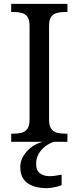

<svg xmlns="http://www.w3.org/2000/svg" viewBox="-20 -734 407 994"><path d="M38 0V-42H51Q74 -42 92.5 -47Q111 -52 122 -67.5Q133 -83 133 -114V-600Q133 -632 122 -647Q111 -662 92.5 -667Q74 -672 51 -672H38V-714H329V-672H316Q294 -672 275 -667Q256 -662 245 -647Q234 -632 234 -600V-114Q234 -83 245 -67.5Q256 -52 275 -47Q294 -42 316 -42H329V0ZM222 240Q158 240 121.5 213.5Q85 187 85 130Q85 99 102 72Q119 45 145.5 26Q172 7 203 0H260Q239 6 217.5 21.5Q196 37 181.5 60Q167 83 167 115Q167 148 186.5 163Q206 178 236 178Q250 178 265.5 176Q281 174 299 170V224Q289 229 275 232.5Q261 236 247 238Q233 240 222 240Z"/></svg>

Font: Noto Serif Gujarati
Style: Regular
Weight: 400
Designer: Universal Thirst, Indian Type Foundry and the Monotype Design Team
Foundry: Monotype Imaging Inc.
Version: Version 2.102